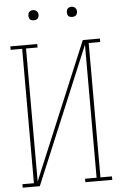

<svg xmlns="http://www.w3.org/2000/svg" viewBox="-60 -954 621 995"><g transform="rotate(-5 250.0 -456.0)"><path d="M17 0V-18H77V-717H17V-735H157V-717H97V-25L394 -735H483V-717H423V-18H483V0H343V-18H403V-710L106 0ZM350 -859Q345 -859 339.5 -860.5Q334 -862 330.5 -865.5Q327 -869 325.5 -874.5Q324 -880 324 -885Q324 -890 325.5 -895.5Q327 -901 330.5 -904.5Q334 -908 339.5 -910Q345 -912 350 -912Q355 -912 360.5 -910Q366 -908 369.5 -904.5Q373 -901 375 -895.5Q377 -890 377 -885Q377 -880 375 -874.5Q373 -869 369.5 -865.5Q366 -862 360.5 -860.5Q355 -859 350 -859ZM150 -859Q145 -859 139.5 -860.5Q134 -862 130.5 -865.5Q127 -869 125.5 -874.5Q124 -880 124 -885Q124 -890 125.5 -895.5Q127 -901 130.5 -904.5Q134 -908 139.5 -910Q145 -912 150 -912Q155 -912 160.5 -910Q166 -908 169.5 -904.5Q173 -901 175 -895.5Q177 -890 177 -885Q177 -880 175 -874.5Q173 -869 169.5 -865.5Q166 -862 160.5 -860.5Q155 -859 150 -859Z"/></g></svg>

Font: Iosevka Slab Thin
Style: Regular
Weight: 100
Monospace: yes
Designer: Belleve Invis
Foundry: Belleve Invis
Version: Version 11.1.0; ttfautohint (v1.8.3)